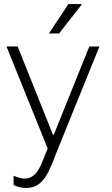

<svg xmlns="http://www.w3.org/2000/svg" viewBox="-20 -740 552 946"><path d="M221 -575H271L382 -717V-720H317L221 -575ZM268 -13 470 -511H420L245 -76H241L67 -511H12L215 -8L195 41C179 81 158 140 101 140C83 140 61 132 47 126V172C69 182 88 186 110 186C201 186 225 94 268 -13Z"/></svg>

Font: ChivoLight
Style: Regular
Weight: 300
Designer: Hector Gatti
Foundry: Omnibus-Type
Version: Version 1.004;PS 001.004;hotconv 1.0.88;makeotf.lib2.5.64775